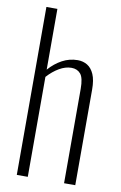

<svg xmlns="http://www.w3.org/2000/svg" viewBox="-91 -861 573 912"><g transform="rotate(10 196.0 -405.0)"><path d="M57 0V-810H110V-517Q138 -549 173 -568Q208 -587 248 -587Q274 -587 294.5 -574.5Q315 -562 327 -534.5Q339 -507 339 -461V0H285V-455Q285 -508 269 -527Q253 -546 225 -546Q196 -546 166 -528.5Q136 -511 110 -482V0Z"/></g></svg>

Font: Oswald ExtraLight
Style: Regular
Weight: 250
Designer: Vernon Adams
Foundry: Vernon Adams
Version: Version 4.103;gftools[0.9.33.dev8+g029e19f]